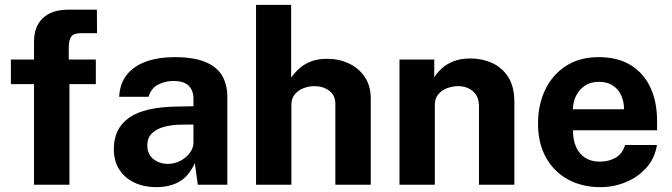

<svg xmlns="http://www.w3.org/2000/svg" viewBox="-20 -763 2777 793"><path d="M375.8 -517V-415.6H266.8V0H120.5V-415.6H25V-517H120.5V-591.3Q120.5 -654.1 157.4 -688.5Q194.3 -723 261.4 -723H380.1L380.8 -625.8H312.6Q284.9 -625.8 274.4 -612Q264 -598.3 264 -567V-517Z M624.7 10Q575.4 10 535.8 -8.5Q496.1 -26.9 473.1 -62.1Q450.1 -97.3 450.1 -147.8Q450.1 -232.8 513.6 -277.1Q577 -321.5 714.1 -322.9L779 -324.2V-354.9Q779 -390.7 758.2 -410Q737.4 -429.2 693.5 -428.5Q661.8 -428.2 633.1 -413.6Q604.4 -399.1 593.5 -363.2H472.1Q475.1 -419 504.8 -455.4Q534.5 -491.7 585.1 -509.4Q635.7 -527 700.3 -527Q779.6 -527 827.6 -507.2Q875.6 -487.4 897.2 -450.8Q918.9 -414.1 918.9 -363.5V0H796.9L784.8 -89.2Q758.5 -32.9 718.7 -11.5Q678.9 10 624.7 10ZM673.8 -86.1Q693.6 -86.1 712.3 -93.2Q731.1 -100.3 745.9 -112.7Q760.8 -125 769.7 -140.4Q778.6 -155.8 779 -172.5V-248.8L726.2 -248.1Q689.8 -247.7 658.4 -239.3Q627 -231 607.7 -212.5Q588.4 -194.1 588.4 -162.5Q588.4 -126.6 613.2 -106.4Q638 -86.1 673.8 -86.1Z M1037.5 0V-743H1182.5V-442.4Q1194.9 -460.4 1213.9 -478.2Q1232.9 -496.1 1261.4 -508.1Q1289.9 -520.1 1330.8 -520.1Q1380.3 -520.1 1421.2 -500.8Q1462.1 -481.6 1486.7 -444.9Q1511.3 -408.3 1511.3 -356.2V0H1365.1V-334.3Q1365.1 -369.7 1339.7 -388.4Q1314.4 -407.2 1278.6 -407.2Q1254.8 -407.2 1232.8 -398.5Q1210.8 -389.8 1197.1 -372.7Q1183.4 -355.5 1183.4 -330.1V0Z M1630 0V-517H1773.6V-443.8Q1785.4 -462.8 1804.8 -480.6Q1824.2 -498.5 1853.6 -510Q1882.9 -521.5 1923.7 -521.5Q1970.9 -521.5 2012.2 -503.1Q2053.4 -484.6 2079 -444.9Q2104.5 -405.1 2104.5 -341.2V0H1958.3V-323Q1958.3 -365.2 1933.3 -386.2Q1908.2 -407.2 1872.5 -407.2Q1848.7 -407.2 1826.3 -398.7Q1804 -390.2 1790 -373.2Q1775.9 -356.2 1775.9 -330.8V0Z M2346.7 -224.9Q2346.3 -185.3 2359.3 -156.2Q2372.3 -127.1 2397.1 -111.2Q2421.9 -95.4 2456.8 -95.4Q2494.3 -95.4 2522.5 -111.5Q2550.7 -127.6 2561.8 -164.1H2693.3Q2684.7 -109 2649.5 -70Q2614.3 -30.9 2564.3 -10.5Q2514.3 10 2460.3 10Q2383.7 10 2325.4 -22.1Q2267.1 -54.2 2234.6 -113.2Q2202.1 -172.2 2202.1 -252.6Q2202.1 -330.2 2231.8 -392.3Q2261.5 -454.4 2317.6 -490.7Q2373.7 -527 2452.9 -527Q2531.9 -527 2585.5 -493.7Q2639.2 -460.4 2666.5 -401.2Q2693.8 -342.1 2693.8 -264.6V-224.9ZM2346.3 -311.8H2557.4Q2557.4 -343.1 2545.8 -368.9Q2534.2 -394.8 2510.9 -409.9Q2487.7 -425.1 2452.6 -425.1Q2419 -425.1 2395.2 -408.7Q2371.5 -392.4 2358.8 -366.4Q2346.2 -340.3 2346.3 -311.8Z"/></svg>

Font: Public Sans Thin
Style: Regular
Weight: 100
Designer: The Public Sans project authors (U.S. Web Design System). Libre Franklin designed by Pablo Impallari and Rodrigo Fuenzal
Version: Version 1.008